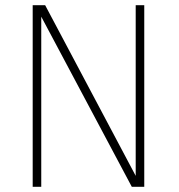

<svg xmlns="http://www.w3.org/2000/svg" viewBox="-20 -720 690 740"><path d="M106 0V-700H154L505 -38.5H503V-700H536V0H488L137 -659.5H139V0Z"/></svg>

Font: Trispace Thin Thin
Style: Regular
Weight: 250
Version: Version 1.210